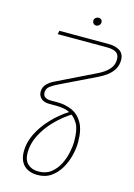

<svg xmlns="http://www.w3.org/2000/svg" viewBox="-152 -921 847 1212"><g transform="rotate(15 271.0 -314.5)"><path d="M218 215Q183 215 155.5 201.5Q128 188 113 160.5Q98 133 98 91Q98 36 125 -20.5Q152 -77 201 -130Q250 -183 316 -225L340 -216Q278 -178 229 -127.5Q180 -77 151.5 -20Q123 37 123 93Q123 144 149.5 168Q176 192 219 192Q268 192 300.5 166.5Q333 141 352.5 102.5Q372 64 380.5 22.5Q389 -19 389 -50Q389 -127 368.5 -162.5Q348 -198 321 -214Q298 -229 271 -233.5Q244 -238 223 -238H177Q140 -238 121.5 -255.5Q103 -273 103 -299Q103 -327 121.5 -347.5Q140 -368 176 -385L420 -504Q464 -525 490 -553Q516 -581 516 -618Q516 -651 495.5 -664Q475 -677 435 -677H113L118 -700H438Q485 -700 513.5 -681.5Q542 -663 542 -621Q542 -589 527 -563Q512 -537 487.5 -518Q463 -499 432 -484L197 -370Q172 -358 150 -342.5Q128 -327 128 -300Q128 -261 180 -261H224Q274 -261 317.5 -242Q361 -223 387.5 -177.5Q414 -132 414 -51Q414 -12 403 34Q392 80 368.5 121Q345 162 308 188.5Q271 215 218 215ZM333 -792Q322 -792 315 -799.5Q308 -807 308 -818Q308 -824 311.5 -830Q315 -836 322 -840Q329 -844 337 -844Q347 -844 354 -837.5Q361 -831 361 -821Q361 -811 356 -804.5Q351 -798 344.5 -795Q338 -792 333 -792Z"/></g></svg>

Font: MuseoModerno Thin
Style: Italic
Weight: 100
Italic angle: -9°
Designer: Pablo Cosgaya, Héctor Gatti, Marcela Romero, and the Authors of The MuseoModerno Project.
Foundry: Omnibus-Type Team
Version: Version 1.003